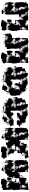

<svg xmlns="http://www.w3.org/2000/svg" viewBox="1656 -2234 607 3960"><g transform="rotate(90 1960.0 -253.5)"><path d="M60 -107H32V-128H23V-174H29V-198H33V-224H59V-198H63V-174H64V-193H84V-203H90V-227H122V-204H125V-222H147V-204H159V-218H173V-204H159V-194H179V-175H186V-191H206V-171H190V-169H213V-191H206V-231H232H216V-251H235V-260H215V-282H235V-284H209V-311H207V-290H185V-312H206V-320H185V-342H206V-347H182V-371H176V-381H156V-401H173V-412H157V-430H173V-441H156V-461H173V-463H148V-485H145V-472H127V-490H140V-497H122V-525H140V-537H192V-529H214V-504H215V-522H237V-500H219V-494H239V-470H245V-464H269V-438H273V-404H271V-382H307V-375H330V-347H307V-340H277V-310H276V-292H277V-250V-235H280V-187H276V-175H280V-146H281V-96H280V-67H265V-52H247V-67H236V-51H216V-71H232V-73H214V-43H178V-48H153V-73H148V-79H124V-100H115V-108H93V-128H89V-108H63V-128H60ZM421 -316H391V-343H388V-379H391V-406V-431H369H386V-411H366V-428H361V-406H331V-428H323V-439H304V-463H322V-466H301V-493H298V-498H273V-524H298V-529H327V-530H365V-529H394V-500H395V-494H419V-475H423V-494H449V-475H460V-470H485H510V-497H511V-526H539V-528H569H603V-494H569V-468H543V-434H539V-409H544V-375H570V-349H573V-374H599V-349H604V-313V-300H615V-242H614H617V-180H607V-160H602V-135H570V-136H543V-134H509V-156H508V-139H484V-163H501H478V-168H453V-194H473V-232H457V-250H475V-234H481V-256H503V-261H486V-281H500V-290H485V-312H500V-318H483V-344H506V-351H512V-372H489V-370H505V-352H487V-368H477V-350H455V-368H453V-344H424V-343H421ZM58 -259H34V-282H27V-320H30V-338H23V-384H24V-413H25V-442H33V-462H27V-500H58V-529H94V-526H121V-496H94V-493H118V-469H94V-467H122V-442H127V-400H119V-378H103H123V-356H127V-370H145V-352H131V-344H149V-318H131H153V-284H129V-281H146V-261H126V-278H122V-255H90H60V-279H58ZM269 -498H243V-524H269ZM508 -499H484V-523H508ZM414 -503H398V-519H414ZM439 -508H433V-514H439ZM543 -468V-494H542V-468ZM297 -470H275V-492H297ZM595 -472H577V-490H595ZM263 -474H249V-488H263ZM503 -474H489V-488H503ZM471 -476H461V-486H471ZM565 -442H547V-460H565ZM294 -443H278V-459H294ZM178 -444V-458H176V-444ZM143 -444H129V-458H143ZM593 -444H579V-458H593ZM597 -410H575V-432H597ZM296 -411H276V-431H296ZM322 -415H310V-427H322ZM140 -417H132V-425H140ZM568 -379H544V-403H568ZM597 -380H575V-402H597ZM295 -382H277V-400H295ZM355 -382H337V-400H355ZM383 -384H369V-398H383ZM323 -384H309V-398H323ZM542 -351V-373H540V-351ZM385 -352H367V-370H385ZM353 -354H339V-368H353ZM170 -357H162V-365H170ZM177 -320H155V-342H177ZM446 -321H426V-341H446ZM470 -327H462V-335H470ZM418 -289H394V-313H418ZM176 -291H156V-311H176ZM471 -296H461V-306H471ZM439 -298H433V-304H439ZM448 -259H424V-283H448ZM478 -259H454V-283H478ZM178 -259H154V-283H178ZM417 -260H395V-282H417ZM205 -262H187V-280H205ZM116 -231H96V-251H116ZM204 -233H188V-249H204ZM174 -233H158V-249H174ZM54 -233H38V-249H54ZM83 -234H69V-248H83ZM141 -236H131V-246H141ZM408 -239H404V-243H408ZM473 -204H459V-218H473ZM201 -206H191V-216H201ZM80 -207H72V-215H80ZM438 -209H434V-213H438ZM429 -98H383V-128V-174H396V-191H416V-174H426V-191H446V-171H429V-164H449V-138H429V-133H448V-109H429ZM214 -163H232V-168H214V-136H231V-139H214ZM478 -139H454V-163H478ZM569 -108H543V-134H569ZM207 -110H185V-127H184V-106H208V-109H211V-133H190V-132H207ZM538 -109H514V-133H538ZM596 -111H576V-131H596ZM474 -113H458V-129H474ZM501 -116H491V-126H501ZM60 -77H32V-105H60ZM527 30H465V27H438V22H413V14H391V-16H413V-23H398V-39H414V-24H419V-48H439V-50H425V-72H445V-82H453V-104H479V-83H487V-100H505V-83H518V-78H536V-81H576V-76H601V-53H608V-9H602V15H570V13H542V-10H541V14H527ZM86 -81H66V-101H86ZM563 -84H549V-98H563ZM593 -84H579V-98H593ZM112 -85H100V-97H112ZM442 -85H430V-97H442ZM529 -88H523V-94H529ZM148 -49H124V-73H148ZM86 -51H66V-71H86ZM54 -53H38V-69H54ZM110 -57H102V-65H110ZM409 -58H403V-64H409ZM237 -20H215V-42H237ZM175 -22H157V-40H175ZM263 -24H249V-38H263ZM81 -26H71V-36H81ZM110 -27H102V-35H110ZM200 -27H192V-35H200ZM49 -28H43V-34H49ZM244 17H208V12H183V-14H208V-19H244ZM527 -16H535V-18H527ZM268 11H244V-13H268ZM170 3H162V-5H170ZM109 2H103V-4H109Z M735 -75H703V-76H674V-106H703V-107H675V-132H670V-170H696V-174H704V-196H734V-174H735V-195H756V-204H762V-228H796V-204H801V-219H817V-203H802V-202H830V-175H831V-189H847V-175H856V-194H876V-203H861V-219H876V-234H862V-248H876V-234H888V-252H906V-258H886V-283H881V-288H856V-314H879V-316H854V-342H850V-368H846V-381H829V-401H844V-407H825V-435H844V-438H826V-460H818V-470H798V-492H815V-494H793V-467H765V-495H792V-528H815V-535H863V-527H885V-502H888V-522H910V-500H890V-494H912V-468H890H916V-443H920V-460H938V-442H921V-435H943V-407H922V-404H942V-383H950V-400H968V-382H951V-379H977V-343H976V-322H980V-297H985V-245H981V-219V-189V-176H984V-152H990V-90H953V-67H940V-50H918V-67H908V-52H890V-70H905V-72H884V-46H854V-72H852V-48H826V-72H822V-48H796V-74H820V-78H796V-100H788V-106H764V-125H763V-107H735ZM1066 -254H1032V-280H1028V-322H1033V-347H1060V-349H1037V-373H1060V-380H1061V-409H1063V-432H1040H1060V-410H1038V-430H1032V-408H1006V-430H1000V-410H978V-432H998V-435H973V-464H972V-492H971V-469H947V-493H970V-497H945V-525H970V-530H999V-531H1039V-525H1063V-500H1068V-492H1090V-477H1098V-492H1120V-477H1135V-485H1143V-477H1135V-468H1150V-470H1183V-495V-527H1215H1239V-531H1279V-491H1272V-468H1246V-491H1239V-471H1219V-491H1239V-495H1215V-465H1188H1213V-437H1193V-431H1209V-411H1193V-407H1215V-376H1244V-350H1248V-372H1270V-350H1278V-312H1276V-297H1285V-269H1287V-213H1286V-184H1277V-163V-133H1274V-106H1244V-133H1241V-139H1217V-160H1216V-134H1212V-108H1186V-134H1182V-137H1155V-159H1149V-141H1129V-161H1147V-168H1126V-194H1142V-200H1128V-222H1142V-228H1126V-254H1152V-238H1153V-257H1154V-286H1170H1154V-315H1153V-347H1176V-349H1157V-368H1149V-351H1129V-368H1124V-346H1098V-342H1093V-317H1070V-280H1088V-262H1070V-280H1066ZM792 -498H766V-524H792ZM1181 -499H1157V-523H1181ZM940 -500H918V-522H940ZM1089 -501H1069V-521H1089ZM1143 -507H1135V-515H1143ZM1179 -471H1159V-491H1179ZM934 -476H924V-486H934ZM1068 -469H1083V-470H1068ZM793 -437H765V-465H793ZM1268 -442H1250V-460H1268ZM967 -443H951V-459H967ZM1236 -444H1222V-458H1236ZM816 -444H802V-458H816ZM794 -406H764V-436H794ZM1273 -407H1245V-435H1273ZM966 -414H952V-428H966ZM814 -416H804V-426H814ZM1231 -419H1227V-423H1231ZM1273 -377H1245V-405H1273ZM1239 -381H1219V-401H1239ZM1059 -381H1039V-401H1059ZM787 -383H771V-399H787ZM1026 -384H1012V-398H1026ZM994 -386H984V-396H994ZM812 -388H806V-394H812ZM1214 -354V-375H1213V-354ZM794 -256H764V-282H760V-309H757V-353H766V-374H792V-353H801V-340H818V-322H801V-318H826V-284H798V-283H821V-259H797V-282H794ZM1000 -350H978V-372H1000ZM1185 -354V-371H1181V-354ZM817 -353H801V-369H817ZM1026 -354H1012V-368H1026ZM844 -356H834V-366H844ZM1065 -322V-342V-322ZM849 -321H829V-341H849ZM1117 -323H1101V-339H1117ZM1144 -326H1134V-336H1144ZM1087 -293H1071V-309H1087ZM847 -293H831V-309H847ZM1113 -297H1105V-305H1113ZM1142 -298H1136V-304H1142ZM1122 -258H1096V-284H1122ZM880 -260H858V-282H880ZM849 -261H829V-281H849ZM1148 -262H1130V-280H1148ZM849 -231H829V-251H849ZM787 -233H771V-249H787ZM815 -235H803V-247H815ZM1052 -238H1046V-244H1052ZM1111 -239H1107V-243H1111ZM1057 -203H1041V-219H1057ZM846 -204H832V-218H846ZM1113 -207H1105V-215H1113ZM1056 -84H1042V-97H1025V-145V-175H1029V-201H1069V-175H1073V-171H1095V-195H1123V-167H1099V-163H1121V-139H1099V-132H1120V-110H1098V-131H1097V-103H1073V-97H1056ZM882 -168H863V-165H883V-139H886V-164H901V-167H885V-188H882ZM1085 -175H1073V-187H1085ZM880 -132V-110H881V-137H863V-132ZM1240 -110H1218V-132H1240ZM732 -108H706V-128H703V-107H735V-128H732ZM1176 -114H1162V-128H1176ZM1145 -115H1133V-127H1145ZM858 -110V-127H853V-110ZM858 -103H880V-110H858ZM1169 29H1109V23H1085V15H1063V-17H1085V-20H1068V-42H1089V-51H1094V-76H1116V-81H1099V-101H1119V-84H1127V-103H1151V-84H1162V-80H1180H1210H1248V-102H1270V-80H1248V-77H1275V-55H1283V-7H1243V13H1215V-12H1211V11H1196V26H1169ZM787 -83H771V-99H787ZM756 -84H742V-98H756ZM1235 -85H1223V-97H1235ZM1175 -85H1163V-97H1175ZM1205 -85H1193V-97H1205ZM858 -76H880V-79H858ZM700 -50H678V-72H700ZM728 -52H710V-70H728ZM756 -54H742V-68H756ZM785 -55H773V-67H785ZM1083 -57H1075V-65H1083ZM1051 -59H1047V-63H1051ZM846 -24H832V-38H846ZM696 -24H682V-38H696ZM755 -25H743V-37H755ZM875 -25H863V-37H875ZM722 -28H716V-34H722ZM781 -29H777V-33H781ZM1196 -13H1210V-16H1196Z M1399 -99H1375V-121H1367V-161H1368V-190H1404V-214H1429V-219H1465V-197H1468V-210H1486V-194H1500V-185H1521V-163H1523V-185H1544V-189H1525V-213H1544V-220H1526V-242H1548V-224H1551V-247H1572H1553V-273H1549V-277H1523V-305H1521V-331H1517V-371H1519V-385H1514V-374H1500V-388H1511V-394H1490V-428H1511H1494V-451H1487V-478H1486V-462H1468V-480H1484V-524H1530V-518H1554V-493H1558V-510H1576V-492H1559V-486H1582V-457H1583V-434H1586V-452H1608V-430H1590V-423H1609V-399H1590V-394H1610V-376H1617V-391H1637V-371H1622V-326H1616V-310V-284H1620V-256H1622V-206H1617V-194H1620V-170H1626V-168H1628V-170H1656V-202H1709V-209H1725V-193H1739V-183H1759V-160H1762V-186H1792V-156H1766V-153H1789V-129H1766V-122H1742V-120H1756V-102H1738V-116H1736V-92H1706H1701V-67H1674V-64H1671V-37H1643V-63H1616V-62H1578V-67H1553V-90H1552V-66H1526V-62H1488V-67H1463V-94H1460V-95H1431V-118H1427V-101H1407V-121H1424V-122H1407V-121H1399ZM1728 -250H1706V-269H1695V-313H1701V-337H1702V-366H1728V-370H1730V-393H1729V-399H1705V-423H1729V-424H1700V-425H1674V-424H1640V-452H1638V-460H1616V-482H1638V-487H1613V-515H1641V-517H1667V-521H1707V-514H1730V-492H1738V-510H1756V-492H1738V-486H1762V-470V-486H1792V-470H1801V-477H1813V-465H1806V-464H1824V-484H1850V-463H1859V-453H1879V-429H1859V-420H1876V-402H1859V-397H1883V-395H1911V-367H1884V-364H1910V-339H1911V-367H1943V-339H1945V-309V-288H1954V-234V-204H1952V-176H1941V-157H1913V-174H1912V-156H1883V-155H1881V-127H1853V-150H1850V-128H1824V-150H1817V-131H1797V-151H1816V-159H1795V-183H1808V-187H1793V-215H1808V-219H1795V-243H1816V-250H1796V-272H1818V-252H1824V-274H1838V-275H1821V-302H1818V-340H1825V-361H1817V-362H1788V-364H1766V-362H1788V-340H1766V-332H1760V-308H1739V-269H1728ZM1607 -491H1587V-511H1607ZM1814 -494H1800V-508H1814ZM1397 -251H1377V-271H1394V-274H1370V-300H1366V-329H1365V-355H1361V-407H1393V-417V-465H1434V-484H1460V-458H1441V-453H1459V-429H1441V-420H1456V-402H1441V-389H1455V-373H1444V-367H1463V-341H1467V-332H1488V-310H1467V-306H1492V-276H1463V-275H1440V-273H1459V-249H1435V-268H1432V-246H1402V-268H1397ZM1602 -466H1592V-476H1602ZM1634 -434H1620V-448H1634ZM1484 -434H1470V-448H1484ZM1699 -399H1675V-423H1699ZM1667 -401H1647V-421H1667ZM1637 -401H1617V-421H1637ZM1483 -405H1471V-417H1483ZM1902 -406H1892V-416H1902ZM1728 -370H1706V-392H1728ZM1439 -378V-387H1437V-378ZM1692 -376H1682V-386H1692ZM1481 -377H1473V-385H1481ZM1660 -378H1654V-384H1660ZM1698 -340H1676V-362H1698ZM1850 -346V-361H1849V-346ZM1486 -342H1468V-360H1486ZM1815 -343H1799V-359H1815ZM1514 -344H1500V-358H1514ZM1734 -313V-332H1733V-313ZM1784 -314H1770V-328H1784ZM1514 -314H1500V-328H1514ZM1810 -318H1804V-324H1810ZM1518 -280H1496V-302H1518ZM1784 -284H1770V-298H1784ZM1753 -285H1741V-297H1753ZM1811 -287H1803V-295H1811ZM1370 -248H1344V-274H1370ZM1489 -249H1465V-273H1489ZM1787 -251H1767V-271H1787ZM1516 -252H1498V-270H1516ZM1545 -254H1530V-269H1545ZM1752 -256H1742V-266H1752ZM1517 -221H1497V-241H1517ZM1456 -222H1438V-240H1456ZM1425 -223H1409V-239H1425ZM1483 -225H1471V-237H1483ZM1392 -226H1382V-236H1392ZM1787 -191H1767V-211H1787ZM1393 -195H1381V-207H1393ZM1512 -196H1502V-206H1512ZM1553 -158V-178H1551V-158ZM1529 -155H1550V-157H1529ZM1908 -130H1886V-152H1908ZM1529 -121H1546V-127H1529ZM1878 -100H1856V-122H1878ZM1906 -102H1888V-120H1906ZM1526 -100V-96H1546V-101H1527V-119H1522V-100ZM1784 -104H1770V-118H1784ZM1813 -105H1801V-117H1813ZM1842 -106H1832V-116H1842ZM1833 5H1781V1H1755V-10H1736V-32H1755V-41H1737V-61H1757V-43V-71H1764V-94H1790V-75V-98H1824V-75H1828V-90H1846V-72H1831V-68H1854V-34H1833ZM1878 -70H1856V-92H1878ZM1426 -72H1408V-90H1426ZM1454 -74H1440V-88H1454ZM1721 -77H1713V-85H1721ZM1749 -79H1745V-83H1749ZM1518 -40H1496V-62H1518ZM1488 -40H1466V-62H1488ZM1636 -42H1618V-60H1636ZM1574 -44H1560V-58H1574ZM1454 -44H1440V-58H1454ZM1543 -45H1531V-57H1543ZM1602 -46H1592V-56H1602ZM1719 -49H1715V-53H1719ZM1580 -8H1554V-34H1580ZM1637 -11H1617V-31H1637ZM1546 -12H1528V-30H1546ZM1604 -14H1590V-28H1604ZM1724 -14H1710V-28H1724ZM1663 -15H1651V-27H1663ZM1692 -16H1682V-26H1692ZM1510 -18H1504V-24H1510ZM1634 16H1620V2H1634ZM1662 14H1652V4H1662Z M2069 -101H2049V-121H2066V-122H2049V-121H2009V-161H2010V-190H2046V-214H2071V-219H2107V-197H2110V-210H2128V-194H2142V-185H2163V-163H2165V-185H2186V-189H2167V-213H2186V-220H2168V-242H2190V-224H2193V-247H2214H2195V-273H2191V-277H2165V-305H2163V-331H2159V-371H2161V-385H2156V-374H2142V-388H2153V-394H2132V-428H2153H2136V-451H2129V-478H2128V-462H2110V-480H2126V-524H2172V-518H2196V-493H2200V-510H2218V-492H2201V-486H2224V-457H2225V-434H2228V-452H2250V-430H2232V-423H2251V-399H2232V-394H2252V-376H2259V-391H2279V-371H2264V-326H2258V-310V-284H2262V-256H2264V-206H2259V-194H2262V-170H2268V-168H2270V-170H2298V-202H2306V-224H2352V-209H2367V-193H2381V-183H2401V-160H2404V-186H2434V-156H2408V-153H2431V-129H2408V-122H2384V-120H2398V-102H2380V-116H2378V-92H2348H2343V-67H2316V-64H2313V-37H2285V-63H2258V-62H2220V-67H2195V-90H2194V-66H2168V-62H2130V-67H2105V-94H2102V-95H2073V-118H2069ZM2351 -299H2307V-343H2318V-362H2340V-343H2344V-366H2370V-370H2372V-393H2371V-399H2347V-423H2371V-424H2342V-425H2316V-424H2282V-452H2280V-460H2258V-482H2280V-487H2255V-515H2283V-517H2309V-521H2349V-514H2372V-492H2380V-510H2398V-492H2380V-486H2404V-470V-486H2434V-470H2443V-477H2455V-465H2448V-464H2466V-484H2492V-463H2501V-453H2521V-429H2501V-420H2518V-402H2501V-397H2525V-395H2553V-367H2526V-364H2552V-339H2553V-367H2585V-335H2557V-303H2534V-296H2484V-302H2460V-340H2467V-361H2459V-362H2430V-364H2408V-362H2430V-340H2408V-332H2402V-308H2376V-332H2375V-305H2351ZM2249 -491H2229V-511H2249ZM2012 -248H1986V-273H1981V-309H2008V-329H2007V-355H2003V-407H2035V-417V-465H2076V-484H2102V-458H2083V-453H2101V-429H2083V-420H2098V-402H2083V-389H2097V-373H2086V-367H2105V-341H2109V-332H2130V-310H2109V-306H2134V-276H2105V-275H2082V-273H2101V-249H2077V-268H2074V-246H2044V-268H2039V-251H2019V-271H2036V-274H2017V-273H2012ZM2244 -466H2234V-476H2244ZM2276 -434H2262V-448H2276ZM2126 -434H2112V-448H2126ZM2341 -399H2317V-423H2341ZM2309 -401H2289V-421H2309ZM2279 -401H2259V-421H2279ZM2125 -405H2113V-417H2125ZM2544 -406H2534V-416H2544ZM2370 -370H2348V-392H2370ZM2081 -378V-387H2079V-378ZM2334 -376H2324V-386H2334ZM2123 -377H2115V-385H2123ZM2302 -378H2296V-384H2302ZM2492 -346V-361H2491V-346ZM2128 -342H2110V-360H2128ZM2457 -343H2441V-359H2457ZM2156 -344H2142V-358H2156ZM2426 -314H2412V-328H2426ZM2156 -314H2142V-328H2156ZM2452 -318H2446V-324H2452ZM2160 -280H2138V-302H2160ZM2131 -249H2107V-273H2131ZM2158 -252H2140V-270H2158ZM2187 -254H2172V-269H2187ZM2159 -221H2139V-241H2159ZM2098 -222H2080V-240H2098ZM2007 -223H1991V-239H2007ZM2067 -223H2051V-239H2067ZM2125 -225H2113V-237H2125ZM2034 -226H2024V-236H2034ZM2459 -131H2439V-151H2458V-159H2437V-183H2450V-187H2435V-215H2450V-230H2508V-227H2512V-228H2566V-185H2583V-157H2555V-174H2554V-156H2525V-155H2523V-127H2495V-150H2492V-128H2466V-150H2459ZM2429 -191H2409V-211H2429ZM2035 -195H2023V-207H2035ZM2154 -196H2144V-206H2154ZM2195 -158V-178H2193V-158ZM2171 -155H2192V-157H2171ZM2550 -130H2528V-152H2550ZM2171 -121H2188V-127H2171ZM2520 -100H2498V-122H2520ZM2548 -102H2530V-120H2548ZM2168 -100V-96H2188V-101H2169V-119H2164V-100ZM2426 -104H2412V-118H2426ZM2455 -105H2443V-117H2455ZM2484 -106H2474V-116H2484ZM2441 1H2397V-10H2378V-32H2397V-41H2379V-61H2399V-43V-71H2406V-94H2432V-75V-98H2466V-75H2470V-90H2488V-72H2473V-68H2496V-34H2473V-27H2441ZM2520 -70H2498V-92H2520ZM2068 -72H2050V-90H2068ZM2096 -74H2082V-88H2096ZM2363 -77H2355V-85H2363ZM2391 -79H2387V-83H2391ZM2160 -40H2138V-62H2160ZM2130 -40H2108V-62H2130ZM2278 -42H2260V-60H2278ZM2216 -44H2202V-58H2216ZM2096 -44H2082V-58H2096ZM2185 -45H2173V-57H2185ZM2244 -46H2234V-56H2244ZM2361 -49H2357V-53H2361ZM2222 -8H2196V-34H2222ZM2279 -11H2259V-31H2279ZM2188 -12H2170V-30H2188ZM2246 -14H2232V-28H2246ZM2366 -14H2352V-28H2366ZM2305 -15H2293V-27H2305ZM2334 -16H2324V-26H2334ZM2152 -18H2146V-24H2152ZM2276 16H2262V2H2276ZM2304 14H2294V4H2304Z M2651 -107H2623V-128H2614V-174H2620V-198H2624V-224H2650V-198H2654V-174H2655V-193H2675V-203H2681V-227H2713V-204H2716V-222H2738V-204H2750V-218H2764V-204H2750V-194H2770V-175H2777V-191H2797V-171H2781V-169H2804V-191H2797V-231H2823H2807V-251H2826V-260H2806V-282H2826V-284H2800V-311H2798V-290H2776V-312H2797V-320H2776V-342H2797V-347H2773V-371H2767V-381H2747V-401H2764V-412H2748V-430H2764V-441H2747V-461H2764V-463H2739V-485H2736V-472H2718V-490H2731V-497H2713V-525H2731V-537H2783V-529H2805V-504H2806V-522H2828V-500H2810V-494H2830V-470H2836V-464H2860V-438H2864V-404H2862V-382H2868V-352V-348H2886V-352H2893V-375H2921V-354H2930V-368H2944V-354H2958V-370H2976V-352H2960V-349H2979V-379H2982V-406V-431H2952V-406H2922V-436H2947V-471H2948V-500H2986V-494H3010V-475H3014V-494H3040V-475H3051V-470H3076H3101V-497H3102V-526H3130V-528H3160H3183V-535H3231V-494H3250V-468H3227V-461H3187V-487H3186V-472H3168V-490H3183V-494H3160V-468H3134V-434H3130V-409H3135V-373H3131V-351H3137V-311H3098V-290H3076V-312H3097V-318H3074V-344H3097V-351H3103V-372H3080V-370H3096V-352H3078V-368H3068V-350H3046V-368H3044V-344H3015V-343H3012V-316H2993V-313H3009V-289H2993V-282H3008V-260H2986V-252H2953V-232H2958V-225H2981V-205H2991V-191H3007V-174H3017V-191H3037V-171H3020V-164H3040V-138H3020V-133H3039V-109H3020V-98H2990H2977V-81H2957V-98V-71H2917V-100H2916V-121H2877V-159H2871V-146H2872V-96H2871V-67H2856V-52H2838V-67H2827V-51H2807V-71H2823V-73H2805V-43H2769V-48H2744V-73H2739V-79H2715V-100H2706V-108H2684V-128H2680V-108H2654V-128H2651ZM2649 -259H2625V-282H2618V-320H2621V-338H2614V-384H2615V-413H2616V-442H2624V-462H2618V-500H2649V-529H2685V-526H2712V-496H2685V-493H2709V-469H2685V-467H2713V-442H2718V-400H2710V-378H2694H2714V-356H2718V-370H2736V-352H2722V-344H2740V-318H2722H2744V-284H2720V-281H2737V-261H2717V-278H2713V-255H2681H2651V-279H2649ZM2860 -498H2834V-524H2860ZM3099 -499H3075V-523H3099ZM3005 -503H2989V-519H3005ZM3030 -508H3024V-514H3030ZM3134 -468V-494H3133V-468ZM2854 -474H2840V-488H2854ZM3094 -474H3080V-488H3094ZM3062 -476H3052V-486H3062ZM3156 -442H3138V-460H3156ZM2769 -444V-458H2767V-444ZM2734 -444H2720V-458H2734ZM3184 -444H3170V-458H3184ZM3188 -410H3166V-432H3188ZM2977 -411H2957V-431H2977ZM2731 -417H2723V-425H2731ZM3159 -379H3135V-403H3159ZM2946 -382H2928V-400H2946ZM2974 -384H2960V-398H2974ZM2761 -357H2753V-365H2761ZM2768 -320H2746V-342H2768ZM3037 -321H3017V-341H3037ZM3061 -327H3053V-335H3061ZM2767 -291H2747V-311H2767ZM3062 -296H3052V-306H3062ZM3030 -298H3024V-304H3030ZM3039 -259H3015V-283H3039ZM3069 -259H3045V-283H3069ZM2769 -259H2745V-283H2769ZM3097 -261H3077V-281H3097ZM2796 -262H2778V-280H2796ZM3099 -139H3075V-163H3092H3069V-168H3044V-194H3064V-232H3048V-250H3066V-234H3072V-256H3102V-235H3141V-206H3142V-166H3162V-136H3134V-134H3100V-156H3099ZM2707 -231H2687V-251H2707ZM2795 -233H2779V-249H2795ZM2765 -233H2749V-249H2765ZM2645 -233H2629V-249H2645ZM2674 -234H2660V-248H2674ZM2973 -235H2961V-247H2973ZM2732 -236H2722V-246H2732ZM2999 -239H2995V-243H2999ZM3064 -204H3050V-218H3064ZM2792 -206H2782V-216H2792ZM2671 -207H2663V-215H2671ZM3029 -209H3025V-213H3029ZM2805 -163H2823V-168H2805V-136H2822V-139H2805ZM3069 -139H3045V-163H3069ZM3160 -108H3134V-134H3160ZM2798 -110H2776V-127H2775V-106H2799V-109H2802V-133H2781V-132H2798ZM3129 -109H3105V-133H3129ZM3187 -111H3167V-131H3187ZM3065 -113H3049V-129H3065ZM3092 -116H3082V-126H3092ZM2651 -77H2623V-105H2651ZM3118 30H3056V27H3029V22H3004V-23H2989V-39H3005V-24H3010V-48H3030V-50H3016V-72H3036V-82H3044V-104H3070V-83H3078V-100H3096V-83H3109V-78H3127V-81H3167V-76H3183V-84H3170V-98H3184V-85H3231V-55V-46H3252V-16H3231V-7H3228V20H3186V15H3161V13H3133V-10H3132V14H3118ZM2677 -81H2657V-101H2677ZM3154 -84H3140V-98H3154ZM2703 -85H2691V-97H2703ZM3033 -85H3021V-97H3033ZM3120 -88H3114V-94H3120ZM2739 -49H2715V-73H2739ZM2677 -51H2657V-71H2677ZM2645 -53H2629V-69H2645ZM2701 -57H2693V-65H2701ZM3000 -58H2994V-64H3000ZM2969 -59H2965V-63H2969ZM2828 -20H2806V-42H2828ZM2766 -22H2748V-40H2766ZM2854 -24H2840V-38H2854ZM2672 -26H2662V-36H2672ZM2701 -27H2693V-35H2701ZM2791 -27H2783V-35H2791ZM2640 -28H2634V-34H2640ZM2835 17H2799V12H2774V-14H2799V-19H2835ZM3118 -16H3126V-18H3118ZM2761 3H2753V-5H2761ZM2700 2H2694V-4H2700Z M3317 -107H3289V-128H3280V-174H3286V-198H3290V-224H3316V-198H3320V-174H3321V-193H3341V-203H3347V-227H3379V-204H3382V-222H3404V-204H3416V-218H3430V-204H3416V-194H3436V-175H3443V-191H3463V-171H3447V-169H3470V-191H3463V-231H3503V-201H3521V-203H3525V-219H3521V-246H3518V-250H3493V-231H3473V-251H3492V-260H3472V-282H3492V-284H3466V-311H3464V-290H3442V-312H3463V-320H3442V-342H3463V-347H3439V-371H3433V-381H3413V-401H3430V-412H3414V-430H3430V-441H3413V-461H3430V-463H3405V-485H3402V-472H3384V-490H3397V-497H3379V-525H3397V-537H3449V-529H3471V-504H3472V-522H3494V-500H3476V-494H3496V-470H3502V-464H3526V-438H3530V-404H3528V-382H3534V-352V-320H3549V-325H3552V-352H3580V-354H3596V-368H3610V-354H3624V-370H3642V-352H3626V-349H3645V-379H3648V-406V-434H3646V-468H3650V-494H3676V-475H3680V-494H3706V-475H3717V-470H3742H3767V-497H3768V-526H3796V-528H3826H3849V-535H3897V-487H3893V-461H3889V-435H3888V-406H3858V-435H3857V-461H3853V-487H3852V-472H3834V-490H3849V-494H3826V-468H3800V-434H3796V-409H3801V-375H3827V-349H3830V-374H3856V-353H3859V-375H3887V-353H3895V-309V-279H3894V-268H3900V-214H3890V-194H3887V-170H3892V-143H3895V-99H3891V-85H3897V-55V-7H3859V15H3827V13H3799V-10H3798V14H3784V30H3722V27H3695V22H3670V-23H3655V-39H3671V-24H3676V-48H3696V-50H3682V-72H3702V-82H3710V-104H3736V-83H3744V-100H3762V-83H3775V-78H3793V-81H3833V-76H3849V-84H3836V-98H3850V-85H3855V-99H3851V-111H3833V-131H3851V-135H3827V-136H3800V-134H3766V-156H3765V-139H3741V-163H3758H3735V-168H3710V-194H3730V-232H3714V-250H3732V-234H3738V-256H3760V-261H3743V-281H3757V-290H3742V-312H3757V-318H3740V-344H3763V-351H3769V-372H3746V-370H3762V-352H3744V-368H3734V-350H3712V-368H3710V-344H3681V-343H3651V-327H3659V-275H3652V-252H3619V-232H3624V-225H3647V-197H3634V-150H3630V-124H3603V-121H3600V-94H3572V-92H3566V-68H3552V-52H3534V-67H3522V-52H3504V-67H3493V-51H3473V-71H3489V-73H3471V-43H3435V-48H3410V-73H3405V-79H3381V-100H3372V-108H3350V-128H3346V-108H3320V-128H3317ZM3315 -259H3291V-282H3284V-320H3287V-338H3280V-384H3281V-413H3282V-442H3290V-462H3284V-500H3315V-529H3351V-526H3378V-496H3351V-493H3375V-469H3351V-467H3379V-442H3384V-400H3376V-378H3360H3380V-356H3384V-370H3402V-352H3388V-344H3406V-318H3388H3410V-284H3386V-281H3403V-261H3383V-278H3379V-255H3347H3317V-279H3315ZM3526 -498H3500V-524H3526ZM3765 -499H3741V-523H3765ZM3696 -508H3690V-514H3696ZM3800 -468V-494H3799V-468ZM3520 -474H3506V-488H3520ZM3760 -474H3746V-488H3760ZM3728 -476H3718V-486H3728ZM3822 -442H3804V-460H3822ZM3435 -444V-458H3433V-444ZM3400 -444H3386V-458H3400ZM3850 -444H3836V-458H3850ZM3854 -410H3832V-432H3854ZM3643 -411H3623V-431H3643ZM3397 -417H3389V-425H3397ZM3888 -376H3858V-406H3888ZM3825 -379H3801V-403H3825ZM3854 -380H3832V-402H3854ZM3612 -382H3594V-400H3612ZM3640 -384H3626V-398H3640ZM3799 -351V-373H3797V-351ZM3427 -357H3419V-365H3427ZM3434 -320H3412V-342H3434ZM3727 -327H3719V-335H3727ZM3433 -291H3413V-311H3433ZM3728 -296H3718V-306H3728ZM3705 -259H3681V-283H3705ZM3735 -259H3711V-283H3735ZM3435 -259H3411V-283H3435ZM3462 -262H3444V-280H3462ZM3373 -231H3353V-251H3373ZM3461 -233H3445V-249H3461ZM3431 -233H3415V-249H3431ZM3311 -233H3295V-249H3311ZM3340 -234H3326V-248H3340ZM3639 -235H3627V-247H3639ZM3398 -236H3388V-246H3398ZM3665 -239H3661V-243H3665ZM3730 -204H3716V-218H3730ZM3458 -206H3448V-216H3458ZM3337 -207H3329V-215H3337ZM3695 -209H3691V-213H3695ZM3686 -98H3640V-128V-174H3653V-191H3673V-174H3683V-191H3703V-171H3686V-164H3706V-138H3686V-133H3705V-109H3686ZM3471 -163H3489V-168H3471V-136H3488V-139H3471ZM3735 -139H3711V-163H3735ZM3826 -108H3800V-134H3826ZM3464 -110H3442V-127H3441V-106H3465V-109H3468V-133H3447V-132H3464ZM3795 -109H3771V-133H3795ZM3731 -113H3715V-129H3731ZM3758 -116H3748V-126H3758ZM3317 -77H3289V-105H3317ZM3343 -81H3323V-101H3343ZM3820 -84H3806V-98H3820ZM3369 -85H3357V-97H3369ZM3699 -85H3687V-97H3699ZM3786 -88H3780V-94H3786ZM3405 -49H3381V-73H3405ZM3343 -51H3323V-71H3343ZM3311 -53H3295V-69H3311ZM3367 -57H3359V-65H3367ZM3666 -58H3660V-64H3666ZM3494 -20H3472V-42H3494ZM3432 -22H3414V-40H3432ZM3520 -24H3506V-38H3520ZM3338 -26H3328V-36H3338ZM3367 -27H3359V-35H3367ZM3457 -27H3449V-35H3457ZM3306 -28H3300V-34H3306ZM3501 17H3465V12H3440V-14H3465V-19H3501ZM3784 -16H3792V-18H3784ZM3427 3H3419V-5H3427ZM3366 2H3360V-4H3366Z"/></g></svg>

Font: Rubik Storm
Style: Regular
Weight: 400
Designer: Hubert and Fischer, NaN
Foundry: Hubert and Fischer, NaN
Version: Version 2.201